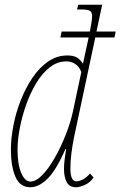

<svg xmlns="http://www.w3.org/2000/svg" viewBox="-20 -780 508 810"><path d="M108 10Q64 10 45 -34.5Q26 -79 26 -149Q26 -196 36.5 -250.5Q47 -305 67.5 -357Q88 -409 117 -452Q146 -495 183 -520.5Q220 -546 264 -546Q289 -546 303.5 -538Q318 -530 330 -511Q336 -539 342 -566.5Q348 -594 354 -622H235L240 -647H359L360 -652Q368 -692 368.5 -710.5Q369 -729 359 -734.5Q349 -740 325 -740H305L310 -760H411L387 -647H468L463 -622H382L293 -204Q285 -165 281 -131.5Q277 -98 277 -69Q277 -15 302 -15Q313 -15 328 -22Q343 -29 360 -48L375 -31Q359 -9 337 0.5Q315 10 301 10Q274 10 262 -10.5Q250 -31 250 -68Q250 -88 253 -109.5Q256 -131 259 -151H256Q216 -60 179.5 -25Q143 10 108 10ZM108 -14Q132 -14 159 -42Q186 -70 211.5 -115Q237 -160 257.5 -212Q278 -264 288 -311L323 -476Q314 -499 297.5 -510Q281 -521 259 -521Q222 -521 190 -496Q158 -471 133 -429.5Q108 -388 90.5 -338.5Q73 -289 63.5 -239.5Q54 -190 54 -149Q54 -87 69.5 -50.5Q85 -14 108 -14Z"/></svg>

Font: Noto Serif ExtraCondensed Thin
Style: Italic
Weight: 100
Width: 2
Italic angle: -12°
Designer: Monotype Design Team
Foundry: Monotype Imaging Inc.
Version: Version 2.013